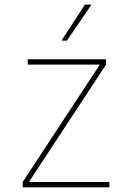

<svg xmlns="http://www.w3.org/2000/svg" viewBox="-20 -798 549 818"><path d="M76.7 0V-22.7L403.4 -519.9V-522.7H98V-545.5H431.8V-522.7L105.1 -25.6V-22.7H446V0ZM242.2 -625 341.6 -778.4H370L264.9 -625Z"/></svg>

Font: Inter P Thin
Style: Regular
Weight: 100
Designer: Rasmus Andersson
Foundry: rsms
Version: Version 3.018;git-588b23468